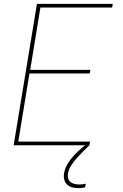

<svg xmlns="http://www.w3.org/2000/svg" viewBox="-20 -755 640 998"><path d="M51 0 172 -735H566L563 -716H190L137 -392H450L446 -373H133L75 -19H448L445 0ZM388 223Q371 223 355.5 219Q340 215 329 204.5Q318 194 314 178.5Q310 163 313 146Q317 121 331 97.5Q345 74 364 53.5Q383 33 404 15Q425 -3 448 -19L445 0Q428 16 411 33Q394 50 378.5 67.5Q363 85 350 105Q337 125 333 147Q331 160 334 171.5Q337 183 346 190.5Q355 198 367 201Q379 204 392 204Q400 204 408.5 203Q417 202 426 200L422 219Q414 221 405 222Q396 223 388 223Z"/></svg>

Font: Iosevka Aile Thin Oblique
Style: Regular
Weight: 100
Italic angle: -9°
Designer: Belleve Invis
Foundry: Belleve Invis
Version: Version 31.1.0; ttfautohint (v1.8.4)